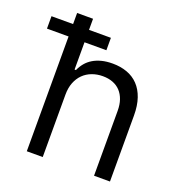

<svg xmlns="http://www.w3.org/2000/svg" viewBox="-168 -838 890 949"><g transform="rotate(20 277.0 -363.5)"><path d="M160.5 0H76.7V-603.7H-36.9V-669H76.7V-727.3H160.5V-669H275.6V-603.7H160.5V-460.2H167.6Q177.2 -481.5 191.4 -498.6Q205.6 -515.6 225.3 -527.5Q245 -539.4 270.4 -546Q295.8 -552.6 328.1 -552.6Q370 -552.6 404.3 -540.1Q438.6 -527.7 463.1 -502.1Q487.6 -476.6 500.9 -437.9Q514.2 -399.1 514.2 -346.6V0H430.4V-340.9Q430.4 -373.6 421.7 -398.8Q413 -424 396.7 -441.6Q380.3 -459.2 356.9 -468.2Q333.5 -477.3 304 -477.3Q273.1 -477.3 246.8 -467.3Q220.5 -457.4 201.3 -438.4Q182.2 -419.4 171.3 -391.7Q160.5 -364 160.5 -328.1Z"/></g></svg>

Font: Interop
Style: Regular
Weight: 400
Designer: Rasmus Andersson, Google, Jang Haemin
Foundry: jhaemin
Version: Version 1.008